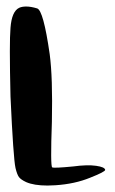

<svg xmlns="http://www.w3.org/2000/svg" viewBox="-20 -659 357 598"><path d="M40 -634.8Q48.8 -638.7 61.5 -638.7Q76.2 -638.7 95.7 -632.8Q115.2 -627 134.8 -490.2Q144.5 -418 141.6 -279.3Q136.7 -140.6 142.6 -137.7Q148.4 -134.8 208 -140.6Q252 -146.5 279.3 -142.6Q306.6 -138.7 307.6 -129.9Q307.6 -129.9 307.6 -129.9Q307.6 -129.9 307.6 -129.9Q307.6 -124 260.7 -105.5Q212.9 -85.9 152.3 -82Q139.6 -81.1 127.9 -81.1Q85.9 -81.1 61.5 -91.8Q44.9 -99.6 39.1 -107.4Q33.2 -115.2 28.3 -135.7Q21.5 -166 12.7 -358.4Q10.7 -444.3 10.7 -499Q10.7 -547.9 12.7 -572.3Q16.6 -624 40 -634.8Z"/></svg>

Font: CillaFHscript
Style: Medium
Weight: 400
Designer: Cecilia Bingert
Version: Version 001.000